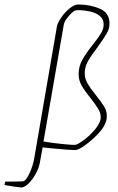

<svg xmlns="http://www.w3.org/2000/svg" viewBox="-95 -657 524 852"><path d="M331 -234Q356 -203 367.5 -183.5Q379 -164 379 -143Q379 -130 376.5 -121.5Q374 -113 370.5 -105.5Q367 -98 365 -95Q347 -65 302.5 -28Q258 9 237 9Q216 9 132 1L94 -3L83 59Q78 89 63 115.5Q48 142 30.5 158.5Q13 175 -1 175Q-12 174 -33 171Q-54 168 -75 164L-72 149Q0 149 9 147Q21 144 36 112Q51 80 57 45L158 -542Q161 -556 177 -579.5Q193 -603 214 -620Q235 -637 252 -637Q305 -637 348 -618.5Q391 -600 391 -552Q391 -530 378.5 -508.5Q366 -487 339 -449Q311 -413 296 -386.5Q281 -360 281 -332Q281 -308 293.5 -286.5Q306 -265 331 -234ZM308 -220Q282 -252 268 -276Q254 -300 254 -327Q254 -362 270 -391Q286 -420 317 -459Q341 -489 353 -509Q365 -529 365 -548Q365 -572 348 -586Q331 -600 305 -606Q275 -612 257 -612Q245 -612 237 -610Q234 -609 222.5 -598.5Q211 -588 200.5 -573.5Q190 -559 188 -547L98 -29Q141 -22 181 -18Q221 -14 237 -14Q248 -14 277 -35.5Q306 -57 329 -85.5Q352 -114 352 -137Q352 -155 341 -173.5Q330 -192 308 -220Z"/></svg>

Font: Grenze Thin
Style: Italic
Weight: 250
Italic angle: -10°
Designer: Renata Polastri
Foundry: Omnibus-Type
Version: Version 1.002; ttfautohint (v1.8)